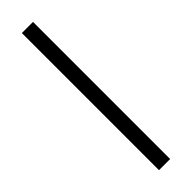

<svg xmlns="http://www.w3.org/2000/svg" viewBox="-271 -778 774 774"><g transform="rotate(-45 116.0 -391.0)"><path d="M84.1 0V-781.8H147.7V0Z"/></g></svg>

Font: Spartan
Style: Regular
Weight: 400
Designer: Matt Bailey, Mirko Velimirovic
Foundry: Matt Bailey
Version: Version 1.005